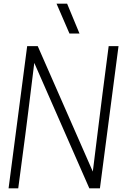

<svg xmlns="http://www.w3.org/2000/svg" viewBox="-20 -1033 693 1053"><path d="M528 0H470L168 -688L135 -421Q131 -383 80 0H27L129 -780H187L489 -92L521 -350Q535 -466 576 -780H630ZM416 -849H361L290 -1013H348Z"/></svg>

Font: Tanohe Sans Light
Style: Italic
Weight: 300
Designer: Village Type and Design LLC & Cristiano Sobral
Foundry: Cooper Hewitt Smithsonian Design Museum
Version: Version 1.00;September 29, 2021;FontCreator 13.0.0.2655 64-b